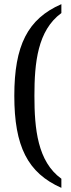

<svg xmlns="http://www.w3.org/2000/svg" viewBox="-20 -779 343 926"><path d="M276 127V83C161 0 146 -158 146 -317C146 -476 161 -632 276 -716V-759C113 -688 49 -559 49 -317C49 -74 113 55 276 127Z"/></svg>

Font: Noto Serif Khmer Condensed
Style: Regular
Weight: 400
Width: 3
Designer: Danh Hong and the Monotype Design Team
Foundry: Monotype Imaging Inc.
Version: Version 2.004